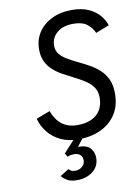

<svg xmlns="http://www.w3.org/2000/svg" viewBox="-101 -778 779 1081"><g transform="rotate(-10 288.5 -237.5)"><path d="M298 12Q241 12 197.8 -8.5Q154.5 -29 126.2 -64.2Q98 -99.5 86 -143L165 -173Q183 -123 218 -95.5Q253 -68 307 -68Q352.5 -68 386 -83Q419.5 -98 437.8 -127.5Q456 -157 456 -200Q456 -236.5 437.5 -261.2Q419 -286 389.2 -304.2Q359.5 -322.5 326 -339Q297 -353.5 268.8 -369.2Q240.5 -385 217.5 -406Q194.5 -427 180.8 -456Q167 -485 167 -525Q167 -578.5 194.2 -620.8Q221.5 -663 271 -687.5Q320.5 -712 388 -712Q442 -712 480.8 -694.8Q519.5 -677.5 543.5 -649.8Q567.5 -622 577 -591L500 -561Q487.5 -591 460 -612.5Q432.5 -634 382 -634Q322 -634 288 -604.8Q254 -575.5 254 -531Q254 -502 270.5 -482Q287 -462 313.8 -446.5Q340.5 -431 372 -416Q402.5 -401.5 433 -384.5Q463.5 -367.5 489 -344.2Q514.5 -321 529.8 -287.8Q545 -254.5 545 -207Q545 -136.5 512.8 -87.8Q480.5 -39 424.8 -13.5Q369 12 298 12ZM250 237Q215.5 237 195 225Q174.5 213 163 198L213 167Q217.5 173 226 178Q234.5 183 250 183Q272.5 183 289.2 168.8Q306 154.5 306 132Q306 112.5 293 101.2Q280 90 258 90Q247 90 238.2 91.8Q229.5 93.5 221 98L208 77L280 -1H329L288 53Q337.5 53 357.8 76Q378 99 378 132Q378 178.5 341.8 207.8Q305.5 237 250 237Z"/></g></svg>

Font: Overpass
Style: Italic
Weight: 400
Italic angle: -10°
Designer: Delve Withrington, Dave Bailey, Thomas Jockin
Foundry: Delve Fonts LLC
Version: Version 4.000